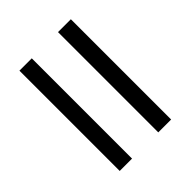

<svg xmlns="http://www.w3.org/2000/svg" viewBox="-31 -594 528 528"><g transform="rotate(45 233.5 -330.0)"><path d="M425 -380H35V-430H425ZM425 -230H35V-278H425Z"/></g></svg>

Font: Forum
Style: Regular
Weight: 400
Designer: Denis Masharov
Foundry: Denis Masharov
Version: Version 1.000